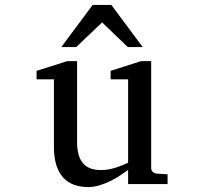

<svg xmlns="http://www.w3.org/2000/svg" viewBox="-20 -740 821 772"><path d="M495.1 0V-57.1Q482.4 -47.4 464.1 -35.2Q445.8 -22.9 424.6 -12.5Q403.3 -2 380.1 5.1Q356.9 12.2 335 12.2Q302.7 12.2 277.1 2.7Q251.5 -6.8 233.6 -26.6Q215.8 -46.4 206.3 -76.9Q196.8 -107.4 196.8 -149.9V-420.9H127V-455.1L250 -494.1H290V-168.9Q290 -142.6 295.2 -121.6Q300.3 -100.6 311.8 -85.9Q323.2 -71.3 341.8 -63.7Q360.4 -56.2 386.7 -56.2Q401.9 -56.2 417.5 -59.1Q433.1 -62 447.3 -66.7Q461.4 -71.3 473.9 -76.4Q486.3 -81.5 495.1 -85.9V-420.9H424.8V-455.1L546.9 -494.1H587.9V-64Q587.9 -54.7 594.5 -48.8Q601.1 -43 609.9 -42L653.8 -39.1V0ZM493.7 -550.8 390.6 -649.9 286.6 -550.8H226.6L352.5 -720.2H427.7L553.7 -550.8Z"/></svg>

Font: BabelStone Ogham Fixed
Style: Regular
Weight: 400
Monospace: yes
Designer: Andrew West
Foundry: BabelStone
Version: Version 2.02 March 14, 2022